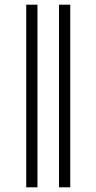

<svg xmlns="http://www.w3.org/2000/svg" viewBox="-20 -800 412 820"><path d="M232 -780H280V0H232ZM92 -780H140V0H92Z"/></svg>

Font: Train One
Style: Regular
Weight: 400
Designer: Fontworks Inc.
Foundry: Fontworks Inc.
Version: Version 1.100